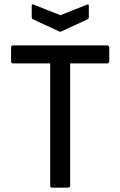

<svg xmlns="http://www.w3.org/2000/svg" viewBox="-20 -864 554 884"><path d="M220 0Q211 0 211 -10V-572H41Q31 -572 31 -582V-645Q31 -655 41 -655H473Q483 -655 483 -645V-582Q483 -572 473 -572H303V-10Q303 0 293 0ZM251 -720 132 -775Q126 -778 126 -786V-837Q126 -847 137 -842L258 -794L379 -842Q389 -846 389 -837V-786Q389 -778 383 -775L264 -720Q258 -716 251 -720Z"/></svg>

Font: Sofia Sans Semi Condensed Medium
Style: Regular
Weight: 500
Designer: Botio Nikoltchev, Ani Petrova
Foundry: lettersoup
Version: Version 4.100